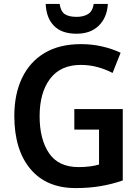

<svg xmlns="http://www.w3.org/2000/svg" viewBox="-20 -949 710 979"><path d="M359 -393H606V-29Q552 -10 493 0Q434 10 366 10Q216 10 134.5 -88Q53 -186 53 -358Q53 -469 92.5 -551.5Q132 -634 207.5 -679Q283 -724 393 -724Q450 -724 501.5 -712Q553 -700 595 -680L554 -577Q518 -596 477 -607Q436 -618 392 -618Q289 -618 235.5 -547.5Q182 -477 182 -356Q182 -239 230 -168Q278 -97 381 -97Q412 -97 438.5 -100.5Q465 -104 485 -110V-288H359ZM530 -929Q526 -860 484 -818.5Q442 -777 370 -777Q295 -777 255.5 -817Q216 -857 213 -929H284Q290 -890 311 -876.5Q332 -863 371 -863Q405 -863 428.5 -877Q452 -891 458 -929Z"/></svg>

Font: Noto Sans Khmer SemiCondensed SemiBold
Style: Regular
Weight: 600
Width: 4
Designer: Danh Hong and the Monotype Design Team
Foundry: Monotype Imaging Inc.
Version: Version 2.004; ttfautohint (v1.8.4.7-5d5b)